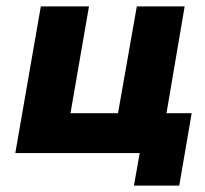

<svg xmlns="http://www.w3.org/2000/svg" viewBox="-20 -480 643 602"><path d="M502 -125 559 -460H409L350 -125H201L259 -460H108L28 0H418L400 102H542L581 -125Z"/></svg>

Font: Jost
Style: Bold Italic
Weight: 700
Italic angle: -5°
Version: Version 3.710